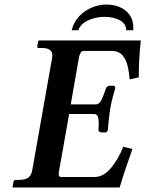

<svg xmlns="http://www.w3.org/2000/svg" viewBox="-20 -824 639 844"><path d="M37 0 35 -2 39 -24Q41 -33 48 -33H61Q90 -33 104 -43Q118 -53 122 -77L209 -569Q210 -576 210 -581Q210 -613 164 -613H150Q142 -613 144 -621L148 -644L151 -646H599Q594 -603 592 -562.5Q590 -522 590 -484L550 -475Q548 -501 542 -530Q536 -559 519.5 -579.5Q503 -600 471 -600H346Q333 -600 327 -571L291 -365H399Q417 -365 426.5 -385.5Q436 -406 446 -436Q446 -439 451 -443Q456 -447 463 -447H483L487 -437Q483 -425 476 -398.5Q469 -372 464 -344Q460 -317 457.5 -290.5Q455 -264 454 -251L447 -242H427Q420 -242 416 -245.5Q412 -249 413 -252Q413 -260 413.5 -267Q414 -274 414 -280Q414 -300 410 -311.5Q406 -323 392 -323H284L240 -75Q238 -66 238 -59Q238 -46 248 -46H395Q435 -46 467.5 -85Q500 -124 522 -179L562 -169Q548 -129 533 -85Q518 -41 506 0ZM295 -691Q304 -727 327.5 -752Q351 -777 383 -790.5Q415 -804 447 -804Q500 -804 533 -776.5Q566 -749 566 -702V-691H535Q534 -720 506.5 -735Q479 -750 439 -750Q402 -750 368.5 -735Q335 -720 324 -691Z"/></svg>

Font: Libertinus Serif Semibold Italic
Style: Regular
Weight: 600
Italic angle: -11.5°
Designer: Philipp H. Poll, Khaled Hosny
Foundry: Caleb Maclennan
Version: Version 7.051;RELEASE